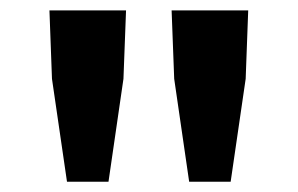

<svg xmlns="http://www.w3.org/2000/svg" viewBox="-20 -706 577 372"><path d="M109.8 -353.9 80.7 -553.3 75.8 -685.8H224.2L219.2 -553.3L190.2 -353.9ZM346.5 -353.9 317.5 -553.3 312.5 -685.8H460.9L456 -553.3L426.9 -353.9Z"/></svg>

Font: Source Sans 3 VF
Style: Regular
Weight: 200
Designer: Paul D. Hunt
Foundry: Adobe
Version: Version 3.046;hotconv 1.0.118;makeotfexe 2.5.65603